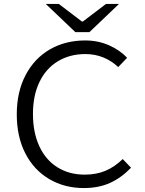

<svg xmlns="http://www.w3.org/2000/svg" viewBox="-20 -940 734 973"><path d="M65 -361Q65 -474 109.5 -559Q154 -644 232.5 -689.5Q311 -735 412 -735Q477 -735 532.5 -710.5Q588 -686 624 -647L579 -600Q547 -631 504.5 -648.5Q462 -666 413 -666Q333 -666 272.5 -629Q212 -592 179.5 -523.5Q147 -455 147 -363Q147 -269 179 -199.5Q211 -130 270.5 -92.5Q330 -55 410 -55Q468 -55 514.5 -74.5Q561 -94 602 -134L644 -90Q595 -39 537.5 -13Q480 13 405 13Q307 13 229.5 -32.5Q152 -78 108.5 -162.5Q65 -247 65 -361ZM212 -920H278L395 -831H400L517 -920H583L433 -777H362Z"/></svg>

Font: Nebula Sans Book
Style: Regular
Weight: 400
Designer: Paul D. Hunt for Adobe (as Source Sans)
Foundry: Nebula Entertainment & Broadcasting LLC
Version: Version 1.010